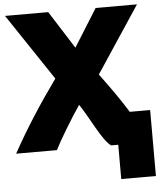

<svg xmlns="http://www.w3.org/2000/svg" viewBox="-91 -770 859 1032"><g transform="rotate(-5 339.0 -254.0)"><path d="M521 210V25H482C434 -11 381 -133 330 -207C283 -138 215 -26 190 25H-30C44 -110 126 -235 215 -359L-25 -718H208L337 -515L464 -718H687L450 -360C509 -281 558 -211 598 -146H708V210Z"/></g></svg>

Font: Repo Black
Style: Regular
Weight: 900
Designer: Stefan Peev
Foundry: Context Ltd
Version: Version 1.502